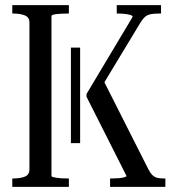

<svg xmlns="http://www.w3.org/2000/svg" viewBox="-20 -730 679 750"><path d="M257 -171V-544H293V-171ZM28 0V-33H34Q59 -33 77 -40Q95 -47 95 -69V-642Q95 -663 76.5 -670Q58 -677 34 -677H28V-710H249V-677H241Q232 -677 221 -676.5Q210 -676 201 -675Q192 -674 186.5 -672Q181 -670 181 -668V-43Q181 -40 186.5 -38.5Q192 -37 201 -35.5Q210 -34 220.5 -33.5Q231 -33 241 -33H249V0ZM410 0V-33H420Q431 -33 444 -34Q457 -35 465.5 -37.5Q474 -40 474 -43L318 -352V-363L498 -664Q498 -669 489.5 -671.5Q481 -674 468.5 -675.5Q456 -677 446 -677H436V-710H609V-677H599Q570 -677 556 -670.5Q542 -664 527 -639L371 -381L378 -428L560 -68Q568 -53 576 -45.5Q584 -38 594 -35.5Q604 -33 617 -33H626V0Z"/></svg>

Font: Roboto Serif 120pt ExtraCondensed
Style: Regular
Weight: 400
Width: 2
Designer: Greg Gazdowicz
Foundry: Commercial Type
Version: Version 1.008